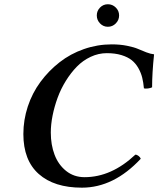

<svg xmlns="http://www.w3.org/2000/svg" viewBox="-20 -865 738 895"><path d="M361.8 9.8Q232.4 9.8 160.6 -54Q88.9 -117.7 88.9 -240.2Q88.9 -305.7 109.6 -368.7Q130.4 -431.6 168.7 -483.4Q207 -535.2 257.6 -574.7Q308.1 -614.3 371.1 -636.2Q434.1 -658.2 501 -658.2Q539.6 -658.2 572.3 -651.6Q605 -645 623.3 -637Q641.6 -628.9 662.1 -621.1Q682.6 -613.3 698.2 -611.8Q689 -524.4 689 -458Q681.6 -454.1 669.7 -452.6Q657.7 -451.2 650.9 -453.1Q648.4 -481 642.8 -503.4Q637.2 -525.9 624.8 -547.9Q612.3 -569.8 594 -584.5Q575.7 -599.1 546.1 -608.2Q516.6 -617.2 478 -617.2Q439 -617.2 402.6 -600.1Q366.2 -583 338.1 -554.2Q310.1 -525.4 286.9 -488Q263.7 -450.7 248.5 -409.2Q233.4 -367.7 225.1 -326.2Q216.8 -284.7 216.8 -247.1Q216.8 -189.9 234.4 -143.6Q252 -97.2 288.3 -68.1Q324.7 -39.1 374 -39.1Q499.5 -39.1 610.8 -144Q618.7 -144 626.2 -137.9Q633.8 -131.8 636.2 -125Q510.3 9.8 361.8 9.8ZM446.3 -755.9Q431.2 -771.5 431.2 -793Q431.2 -814.5 446.3 -829.8Q461.4 -845.2 482.9 -845.2Q504.4 -845.2 519.8 -829.8Q535.2 -814.5 535.2 -793Q535.2 -771.5 519.8 -755.9Q504.4 -740.2 482.9 -740.2Q461.4 -740.2 446.3 -755.9Z"/></svg>

Font: Common Serif SemiBold
Style: Italic
Weight: 600
Italic angle: -12°
Designer: Philipp H. Poll, Khaled Hosny
Foundry: Stefan Peev, Context Ltd.
Version: Version 1.026